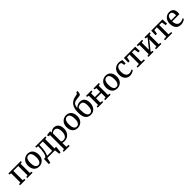

<svg xmlns="http://www.w3.org/2000/svg" viewBox="728 -3502 6378 6378"><g transform="rotate(-45 3917.0 -313.0)"><path d="M37 0V-48.5L107.5 -58.5V-489.5L37 -503.5V-551H622.5V-503.5L554.5 -489.5V-58.5L624.5 -48.5V0H374.5V-48.5L446 -58.5V-495H216V-58.5L287 -48.5V0Z M681.5 -276.5Q681.5 -347 703.5 -400.8Q725.5 -454.5 763.2 -491.5Q801 -528.5 848 -547.2Q895 -566 945.5 -566Q1032 -566 1088 -528.2Q1144 -490.5 1171 -425.5Q1198 -360.5 1198 -278.5Q1198 -208 1176 -153.8Q1154 -99.5 1116.5 -62.8Q1079 -26 1031.8 -7.5Q984.5 11 934 11Q869 11 821.5 -10.5Q774 -32 743 -71Q712 -110 696.8 -162.5Q681.5 -215 681.5 -276.5ZM940.5 -44.5Q984.5 -44.5 1014.8 -69.5Q1045 -94.5 1061.2 -144.5Q1077.5 -194.5 1077.5 -270Q1077.5 -322 1070 -365.8Q1062.5 -409.5 1046.5 -442Q1030.5 -474.5 1004.2 -492.5Q978 -510.5 940.5 -510.5Q896.5 -510.5 865.8 -485.8Q835 -461 818.5 -411Q802 -361 802 -285Q802 -232.5 809.8 -188.8Q817.5 -145 834 -112.5Q850.5 -80 877 -62.2Q903.5 -44.5 940.5 -44.5Z M1260 0V-54L1279 -54.5Q1304.5 -76 1323.2 -116.8Q1342 -157.5 1354.2 -214.2Q1366.5 -271 1372.8 -341.2Q1379 -411.5 1379 -492.5L1299.5 -503.5V-551H1779V-503.5L1710.5 -492.5V0ZM1357 -55.5H1599.5V-494.5H1438V-446.5Q1438 -382 1431.8 -320.5Q1425.5 -259 1414.5 -206.2Q1403.5 -153.5 1388.8 -114.5Q1374 -75.5 1357 -55.5ZM1208.5 180Q1209.5 145.5 1210.8 105.8Q1212 66 1213.8 24Q1215.5 -18 1217.5 -58.5H1382.5L1319.5 -5.5Q1315 11 1308.8 37.8Q1302.5 64.5 1296.2 93.2Q1290 122 1285 145.5Q1280 169 1277.5 180ZM1697.5 180Q1696 160 1693 136Q1690 112 1686.8 87.2Q1683.5 62.5 1680.2 40Q1677 17.5 1675.5 0L1632 -58.5H1788Q1786 -39 1783.5 -15Q1781 9 1778.2 35.2Q1775.5 61.5 1772.8 87.5Q1770 113.5 1767.5 137.2Q1765 161 1762.5 180Z M1848.5 240.5V193L1918.5 181.5V-473L1847.5 -490.5V-543.5L1991.5 -563H1995.5L2016 -546V-487Q2031.5 -504.5 2056 -522.8Q2080.5 -541 2113.5 -553.5Q2146.5 -566 2186 -566Q2243.5 -566 2293 -538Q2342.5 -510 2372.5 -450.2Q2402.5 -390.5 2402.5 -295.5Q2402.5 -232 2383 -176.5Q2363.5 -121 2326.5 -78.8Q2289.5 -36.5 2237 -12.8Q2184.5 11 2118.5 11Q2094 11 2067.2 7Q2040.5 3 2024 -3L2026 80V181.5L2126 193V240.5ZM2121 -40.5Q2167.5 -40.5 2204.8 -65.5Q2242 -90.5 2264 -143.2Q2286 -196 2286 -280.5Q2286 -338 2275 -379Q2264 -420 2244.5 -446Q2225 -472 2199.5 -484.2Q2174 -496.5 2144.5 -496.5Q2117.5 -496.5 2094.2 -488.2Q2071 -480 2053.5 -468.2Q2036 -456.5 2026 -445.5V-71Q2033.5 -60 2060 -50.2Q2086.5 -40.5 2121 -40.5Z M2491.5 -276.5Q2491.5 -347 2513.5 -400.8Q2535.5 -454.5 2573.2 -491.5Q2611 -528.5 2658 -547.2Q2705 -566 2755.5 -566Q2842 -566 2898 -528.2Q2954 -490.5 2981 -425.5Q3008 -360.5 3008 -278.5Q3008 -208 2986 -153.8Q2964 -99.5 2926.5 -62.8Q2889 -26 2841.8 -7.5Q2794.5 11 2744 11Q2679 11 2631.5 -10.5Q2584 -32 2553 -71Q2522 -110 2506.8 -162.5Q2491.5 -215 2491.5 -276.5ZM2750.5 -44.5Q2794.5 -44.5 2824.8 -69.5Q2855 -94.5 2871.2 -144.5Q2887.5 -194.5 2887.5 -270Q2887.5 -322 2880 -365.8Q2872.5 -409.5 2856.5 -442Q2840.5 -474.5 2814.2 -492.5Q2788 -510.5 2750.5 -510.5Q2706.5 -510.5 2675.8 -485.8Q2645 -461 2628.5 -411Q2612 -361 2612 -285Q2612 -232.5 2619.8 -188.8Q2627.5 -145 2644 -112.5Q2660.5 -80 2687 -62.2Q2713.5 -44.5 2750.5 -44.5Z M3362.5 10Q3298.5 10 3250.2 -11.8Q3202 -33.5 3169.8 -77Q3137.5 -120.5 3121.5 -186.2Q3105.5 -252 3105.5 -340.5Q3105.5 -443 3125.5 -520.8Q3145.5 -598.5 3185.8 -653.2Q3226 -708 3287 -742Q3348 -776 3430 -789.5Q3469.5 -796.5 3495 -803.8Q3520.5 -811 3529 -829.5L3546 -865.5H3599.5Q3599.5 -841.5 3596.8 -817.8Q3594 -794 3589.2 -773Q3584.5 -752 3578.5 -735Q3571 -721.5 3554.2 -714Q3537.5 -706.5 3512 -702.8Q3486.5 -699 3452.5 -696Q3384 -690.5 3338 -678.8Q3292 -667 3263.5 -643.2Q3235 -619.5 3219 -578.5Q3203 -537.5 3194.5 -473Q3218.5 -496.5 3250.8 -516Q3283 -535.5 3321.2 -547.2Q3359.5 -559 3400 -559Q3454 -559 3495.2 -541.8Q3536.5 -524.5 3564.5 -490.5Q3592.5 -456.5 3606.8 -406.8Q3621 -357 3621 -292.5Q3621 -202.5 3587.5 -134.2Q3554 -66 3495.8 -28Q3437.5 10 3362.5 10ZM3368 -43Q3414.5 -43 3444 -73Q3473.5 -103 3487.5 -157.8Q3501.5 -212.5 3501.5 -286.5Q3501.5 -344 3492.8 -383.8Q3484 -423.5 3467.2 -448Q3450.5 -472.5 3425.8 -483.5Q3401 -494.5 3368 -494.5Q3335 -494.5 3307 -485Q3279 -475.5 3259.2 -461.8Q3239.5 -448 3230 -435.5Q3228.5 -420 3227 -402Q3225.5 -384 3225 -365Q3224.5 -346 3224.5 -328.5Q3224.5 -278 3230.8 -227.2Q3237 -176.5 3252.5 -135Q3268 -93.5 3296 -68.2Q3324 -43 3368 -43Z M3684.5 0V-48.5L3755.5 -57.5V-489L3685.5 -503V-551H3939.5V-503L3864 -489V-314H4112.5V-489L4036.5 -503V-551H4289.5V-503L4221.5 -489V-57.5L4292.5 -48.5V0H4034.5V-48.5L4112.5 -57.5V-257.5H3864V-57.5L3941.5 -48.5V0Z M4349 -276.5Q4349 -347 4371 -400.8Q4393 -454.5 4430.8 -491.5Q4468.5 -528.5 4515.5 -547.2Q4562.5 -566 4613 -566Q4699.5 -566 4755.5 -528.2Q4811.5 -490.5 4838.5 -425.5Q4865.5 -360.5 4865.5 -278.5Q4865.5 -208 4843.5 -153.8Q4821.5 -99.5 4784 -62.8Q4746.5 -26 4699.2 -7.5Q4652 11 4601.5 11Q4536.5 11 4489 -10.5Q4441.5 -32 4410.5 -71Q4379.5 -110 4364.2 -162.5Q4349 -215 4349 -276.5ZM4608 -44.5Q4652 -44.5 4682.2 -69.5Q4712.5 -94.5 4728.8 -144.5Q4745 -194.5 4745 -270Q4745 -322 4737.5 -365.8Q4730 -409.5 4714 -442Q4698 -474.5 4671.8 -492.5Q4645.5 -510.5 4608 -510.5Q4564 -510.5 4533.2 -485.8Q4502.5 -461 4486 -411Q4469.5 -361 4469.5 -285Q4469.5 -232.5 4477.2 -188.8Q4485 -145 4501.5 -112.5Q4518 -80 4544.5 -62.2Q4571 -44.5 4608 -44.5Z M5205 11Q5121.5 11 5066 -26Q5010.5 -63 4982.8 -126.5Q4955 -190 4954.5 -270Q4954.5 -332 4972.5 -385.8Q4990.5 -439.5 5026.2 -480Q5062 -520.5 5114 -543.2Q5166 -566 5233.5 -566Q5268.5 -566 5297.2 -560.2Q5326 -554.5 5347.8 -547.2Q5369.5 -540 5383.5 -536L5378.5 -381.5H5312L5289.5 -483.5Q5287.5 -492 5276.2 -498.5Q5265 -505 5249 -509Q5233 -513 5216 -513Q5173.5 -513 5141 -489Q5108.5 -465 5090 -417.8Q5071.5 -370.5 5071 -299.5Q5071 -239 5082.8 -193.5Q5094.5 -148 5116 -118.2Q5137.5 -88.5 5166.8 -73.8Q5196 -59 5230.5 -59Q5260.5 -59 5287.2 -65.5Q5314 -72 5335.8 -82Q5357.5 -92 5372.5 -102L5391 -61.5Q5375 -45 5346.2 -28.2Q5317.5 -11.5 5281 -0.2Q5244.5 11 5205 11Z M5563.5 0V-48.5L5677.5 -58.5V-497.5L5553 -491.5L5526 -341H5460.5L5465.5 -551H5996L6001.5 -341H5936L5909.5 -491.5L5786.5 -497.5V-58.5L5903 -48.5V0Z M6067 0V-48.5L6137 -57.5V-489.5L6069 -503.5V-551H6321V-503.5L6245.5 -489.5V-156L6314.5 -241.5L6499.5 -471V-489.5L6431.5 -503.5V-551H6675V-503.5L6608 -489V-57.5L6677.5 -48.5V0H6425V-48.5L6499.5 -57.5V-395.5L6425.5 -299L6245.5 -78V-56.5L6307.5 -48.5V0Z M6846.5 0V-48.5L6960.5 -58.5V-497.5L6836 -491.5L6809 -341H6743.5L6748.5 -551H7279L7284.5 -341H7219L7192.5 -491.5L7069.5 -497.5V-58.5L7186 -48.5V0Z M7593 11Q7509 11 7453.8 -25.5Q7398.5 -62 7371.2 -127Q7344 -192 7344 -276.5Q7344 -342.5 7363.5 -396Q7383 -449.5 7417.8 -487.5Q7452.5 -525.5 7500 -545.8Q7547.5 -566 7604 -566Q7698 -566 7749.8 -514.8Q7801.5 -463.5 7804 -367.5Q7804 -337 7802.8 -314.5Q7801.5 -292 7797.5 -275.5H7459Q7460 -227.5 7470.8 -187.8Q7481.5 -148 7502.5 -119.2Q7523.5 -90.5 7554.2 -74.8Q7585 -59 7625.5 -59Q7667 -59 7709.2 -73.8Q7751.5 -88.5 7774.5 -106.5L7794 -63Q7776 -44.5 7744.5 -27.8Q7713 -11 7673.8 0Q7634.5 11 7593 11ZM7459 -326.5 7690.5 -327.5Q7691.5 -336.5 7692.2 -348.8Q7693 -361 7693 -371Q7693 -433 7668.8 -472Q7644.5 -511 7587 -511Q7560.5 -511 7538.2 -501.5Q7516 -492 7499 -470.5Q7482 -449 7471.8 -413.5Q7461.5 -378 7459 -326.5Z"/></g></svg>

Font: Merriweather 28pt Medium
Style: Regular
Weight: 500
Version: Version 2.100